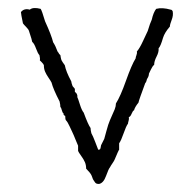

<svg xmlns="http://www.w3.org/2000/svg" viewBox="-20 -458 470 477"><path d="M276 -102V-86Q275 -86 265 -62Q264 -59 259.5 -52.5Q255 -46 253 -42Q250 -39 243.5 -21Q237 -3 226 -1Q222 -1 219.5 -2Q217 -3 215 -6.5Q213 -10 212 -11Q211 -12 209 -18L207 -23Q204 -29 194 -39Q194 -48 191 -55Q188 -62 181.5 -71Q175 -80 174 -83V-96Q172 -100 167.5 -111.5Q163 -123 160 -129Q158 -133 153 -144Q148 -155 144 -159Q142 -161 142 -170Q137 -172 138 -176Q135 -178 133.5 -184.5Q132 -191 130 -192Q130 -198 128 -206Q112 -237 108 -253Q106 -257 100.5 -265Q95 -273 92 -280Q89 -287 89 -296Q88 -299 84 -303Q80 -307 79 -308Q80 -313 78 -321Q74 -325 69.5 -337.5Q65 -350 60 -354Q60 -357 52 -381Q51 -385 45 -391Q39 -397 37 -400Q32 -424 32 -428Q40 -438 54 -434Q62 -441 81 -436Q84 -432 92 -405Q108 -370 112 -353Q118 -344 123 -330Q125 -328 127 -324L130 -321Q130 -320 131 -315Q132 -310 133 -308Q135 -304 141 -296Q144 -280 157 -256Q157 -255 158 -251Q159 -247 160 -245Q160 -244 162.5 -241.5Q165 -239 166 -237Q166 -236 166 -233.5Q166 -231 166 -230L170 -226Q173 -221 172 -217Q174 -213 178.5 -198.5Q183 -184 188 -178Q199 -148 205 -140Q205 -135 207 -127Q211 -120 216.5 -105.5Q222 -91 224 -86Q228 -86 229 -88Q230 -90 230.5 -94Q231 -98 232 -99L239 -113Q240 -116 244.5 -133Q249 -150 253 -159Q254 -162 258 -170.5Q262 -179 265 -186.5Q268 -194 268 -201Q279 -218 293 -257.5Q307 -297 317 -313Q317 -316 319 -321Q321 -326 320 -330Q327 -338 335.5 -356.5Q344 -375 347 -381Q353 -401 357 -409Q361 -427 368 -436Q383 -440 404 -434Q407 -434 409 -430Q411 -420 406.5 -408.5Q402 -397 402 -392Q389 -377 385 -364Q379 -343 374 -338Q375 -329 369 -317.5Q363 -306 363 -297Q359 -294 355 -285.5Q351 -277 350 -275Q350 -269 346 -263Q345 -262 344 -257.5Q343 -253 341 -252Q325 -209 324 -203Q315 -192 313 -184Q310 -183 307 -175.5Q304 -168 300 -167Q301 -163 299.5 -158Q298 -153 298 -151Q293 -144 287 -126.5Q281 -109 276 -102Z"/></svg>

Font: FuturaRenner Light
Style: Regular
Weight: 300
Designer: BSozoo
Foundry: BSozoo
Version: Version 1.001;PS 001.001;hotconv 1.0.70;makeotf.lib2.5.58329